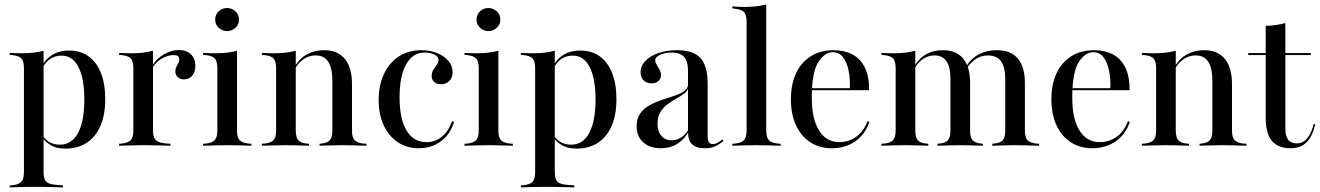

<svg xmlns="http://www.w3.org/2000/svg" viewBox="-20 -652 5905 859"><path d="M131.5 183.9Q103.2 183.9 78.2 184.7Q53.2 185.5 23.4 186.3V177.4L36.3 176.6Q64.5 173.4 75.8 160.9Q87.1 148.4 87.1 117.7V-207.3H175V117.7Q175 137.9 179.8 150Q184.7 162.1 197.2 167.7Q209.7 173.4 230.6 175L262.1 177.4V186.3Q238.7 185.5 216.9 185.1Q195.2 184.7 174.6 184.3Q154 183.9 131.5 183.9ZM289.5 -425.8Q340.3 -425.8 376.2 -400Q412.1 -374.2 431.5 -325.4Q450.8 -276.6 450.8 -208.1Q450.8 -138.7 429.4 -89.1Q408.1 -39.5 368.1 -13.3Q328.2 12.9 271.8 12.9Q229 12.9 200.8 -6.5Q172.6 -25.8 165.3 -46L168.5 -51.6Q175 -33.9 196 -19.4Q216.9 -4.8 248.4 -4.8Q300.8 -4.8 329 -56.9Q357.3 -108.9 357.3 -207.3Q357.3 -300.8 331 -352Q304.8 -403.2 255.6 -403.2Q223.4 -403.2 200.8 -385.9Q178.2 -368.5 166.1 -338.7L162.9 -343.5Q175.8 -379.8 208.1 -402.8Q240.3 -425.8 289.5 -425.8ZM87.1 -207.3V-346.8Q87.1 -377.4 76.2 -389.9Q65.3 -402.4 34.7 -405.6L23.4 -406.5V-415.3Q41.9 -414.5 54.4 -414.1Q66.9 -413.7 79 -413.7Q106.5 -413.7 130.6 -416.5Q154.8 -419.4 175 -425V-415.3V-207.3Z M621 -2.4Q592.7 -2.4 567.7 -1.6Q542.7 -0.8 512.9 0V-8.9L525.8 -9.7Q554 -12.9 565.3 -25.4Q576.6 -37.9 576.6 -68.5V-207.3H664.5V-68.5Q664.5 -48.4 669.8 -36.3Q675 -24.2 686.7 -18.5Q698.4 -12.9 718.5 -10.5L742.7 -8.9V0Q720.2 -0.8 700.4 -1.2Q680.6 -1.6 661.3 -2Q641.9 -2.4 621 -2.4ZM576.6 -207.3V-346.8Q576.6 -377.4 565.7 -389.9Q554.8 -402.4 524.2 -405.6L512.9 -406.5V-415.3Q531.5 -414.5 544 -414.1Q556.5 -413.7 568.5 -413.7Q596 -413.7 620.2 -416.5Q644.4 -419.4 664.5 -425V-415.3V-207.3ZM803.2 -296.8Q786.3 -296.8 775.4 -306.9Q764.5 -316.9 764.5 -333.1Q764.5 -344.4 769 -352.8Q773.4 -361.3 777.8 -369.8Q782.3 -378.2 782.3 -387.1Q782.3 -405.6 757.3 -405.6Q740.3 -405.6 721.4 -398.4Q702.4 -391.1 687.1 -378.2Q671.8 -365.3 663.7 -350L662.9 -359.7Q680.6 -390.3 713.7 -409.3Q746.8 -428.2 780.6 -428.2Q814.5 -428.2 834.3 -408.9Q854 -389.5 854 -357.3Q854 -329.8 839.9 -313.3Q825.8 -296.8 803.2 -296.8Z M952.4 -207.3V-346.8Q952.4 -377.4 941.5 -389.9Q930.6 -402.4 900 -405.6L888.7 -406.5V-415.3Q907.3 -414.5 919.8 -414.1Q932.3 -413.7 944.4 -413.7Q971.8 -413.7 996 -416.5Q1020.2 -419.4 1040.3 -425V-415.3V-207.3ZM996.8 -2.4Q968.5 -2.4 943.5 -1.6Q918.5 -0.8 888.7 0V-8.9L901.6 -9.7Q929.8 -12.9 941.1 -25.4Q952.4 -37.9 952.4 -68.5V-207.3H1040.3V-68.5Q1040.3 -37.9 1051.6 -25.4Q1062.9 -12.9 1091.1 -9.7L1104.8 -8.9V0Q1074.2 -0.8 1049.2 -1.6Q1024.2 -2.4 996.8 -2.4ZM996 -512.9Q975 -512.9 958.9 -527.4Q942.7 -541.9 942.7 -564.5Q942.7 -587.1 958.5 -601.6Q974.2 -616.1 996 -616.1Q1016.9 -616.1 1033.1 -601.6Q1049.2 -587.1 1049.2 -564.5Q1049.2 -541.9 1033.1 -527.4Q1016.9 -512.9 996 -512.9Z M1259.7 -2.4Q1231.5 -2.4 1206.5 -1.6Q1181.5 -0.8 1151.6 0V-8.9L1164.5 -9.7Q1192.7 -12.9 1204 -25.4Q1215.3 -37.9 1215.3 -68.5V-207.3H1303.2V-68.5Q1303.2 -37.9 1314.1 -25Q1325 -12.1 1352.4 -9.7L1362.1 -8.9V0Q1333.1 -0.8 1309.3 -1.6Q1285.5 -2.4 1259.7 -2.4ZM1215.3 -207.3V-346.8Q1215.3 -377.4 1204.4 -389.9Q1193.5 -402.4 1162.9 -405.6L1151.6 -406.5V-415.3Q1170.2 -414.5 1182.7 -414.1Q1195.2 -413.7 1207.3 -413.7Q1234.7 -413.7 1258.9 -416.5Q1283.1 -419.4 1303.2 -425V-415.3V-207.3ZM1466.9 -207.3V-291.1Q1466.9 -347.6 1448.4 -375.8Q1429.8 -404 1392.7 -404Q1357.3 -404 1329 -380.2Q1300.8 -356.5 1281.5 -307.3L1279 -312.1Q1300.8 -371 1338.3 -399.2Q1375.8 -427.4 1430.6 -427.4Q1491.1 -427.4 1523 -388.3Q1554.8 -349.2 1554.8 -276.6V-207.3ZM1511.3 -2.4Q1485.5 -2.4 1461.7 -1.6Q1437.9 -0.8 1409.7 0V-8.9L1417.7 -9.7Q1445.2 -12.1 1456 -25Q1466.9 -37.9 1466.9 -68.5V-207.3H1554.8V-68.5Q1554.8 -37.9 1566.1 -25.4Q1577.4 -12.9 1605.6 -9.7L1619.4 -8.9V0Q1589.5 -0.8 1564.1 -1.6Q1538.7 -2.4 1511.3 -2.4Z M1853.2 11.3Q1800 11.3 1759.7 -15.7Q1719.4 -42.7 1696.8 -91.1Q1674.2 -139.5 1674.2 -204.8Q1674.2 -271 1698 -321.4Q1721.8 -371.8 1764.5 -399.6Q1807.3 -427.4 1864.5 -427.4Q1904 -427.4 1935.9 -414.5Q1967.7 -401.6 1986.3 -379.4Q2004.8 -357.3 2004.8 -329Q2004.8 -304.8 1990.3 -289.9Q1975.8 -275 1953.2 -275Q1933.9 -275 1922.6 -285.1Q1911.3 -295.2 1911.3 -311.3Q1911.3 -328.2 1919 -340.3Q1926.6 -352.4 1934.3 -362.5Q1941.9 -372.6 1941.9 -383.9Q1941.9 -398.4 1924.2 -407.7Q1906.5 -416.9 1879.8 -416.9Q1826.6 -416.9 1797.2 -364.5Q1767.7 -312.1 1767.7 -216.1Q1767.7 -120.2 1798.8 -68.1Q1829.8 -16.1 1887.9 -16.1Q1927.4 -16.1 1956.9 -40.3Q1986.3 -64.5 2002.4 -109.7L2011.3 -106.5Q1994.4 -50.8 1952.4 -19.8Q1910.5 11.3 1853.2 11.3Z M2121.8 -207.3V-346.8Q2121.8 -377.4 2110.9 -389.9Q2100 -402.4 2069.4 -405.6L2058.1 -406.5V-415.3Q2076.6 -414.5 2089.1 -414.1Q2101.6 -413.7 2113.7 -413.7Q2141.1 -413.7 2165.3 -416.5Q2189.5 -419.4 2209.7 -425V-415.3V-207.3ZM2166.1 -2.4Q2137.9 -2.4 2112.9 -1.6Q2087.9 -0.8 2058.1 0V-8.9L2071 -9.7Q2099.2 -12.9 2110.5 -25.4Q2121.8 -37.9 2121.8 -68.5V-207.3H2209.7V-68.5Q2209.7 -37.9 2221 -25.4Q2232.3 -12.9 2260.5 -9.7L2274.2 -8.9V0Q2243.5 -0.8 2218.5 -1.6Q2193.5 -2.4 2166.1 -2.4ZM2165.3 -512.9Q2144.4 -512.9 2128.2 -527.4Q2112.1 -541.9 2112.1 -564.5Q2112.1 -587.1 2127.8 -601.6Q2143.5 -616.1 2165.3 -616.1Q2186.3 -616.1 2202.4 -601.6Q2218.5 -587.1 2218.5 -564.5Q2218.5 -541.9 2202.4 -527.4Q2186.3 -512.9 2165.3 -512.9Z M2418.5 183.9Q2390.3 183.9 2365.3 184.7Q2340.3 185.5 2310.5 186.3V177.4L2323.4 176.6Q2351.6 173.4 2362.9 160.9Q2374.2 148.4 2374.2 117.7V-207.3H2462.1V117.7Q2462.1 137.9 2466.9 150Q2471.8 162.1 2484.3 167.7Q2496.8 173.4 2517.7 175L2549.2 177.4V186.3Q2525.8 185.5 2504 185.1Q2482.3 184.7 2461.7 184.3Q2441.1 183.9 2418.5 183.9ZM2576.6 -425.8Q2627.4 -425.8 2663.3 -400Q2699.2 -374.2 2718.5 -325.4Q2737.9 -276.6 2737.9 -208.1Q2737.9 -138.7 2716.5 -89.1Q2695.2 -39.5 2655.2 -13.3Q2615.3 12.9 2558.9 12.9Q2516.1 12.9 2487.9 -6.5Q2459.7 -25.8 2452.4 -46L2455.6 -51.6Q2462.1 -33.9 2483.1 -19.4Q2504 -4.8 2535.5 -4.8Q2587.9 -4.8 2616.1 -56.9Q2644.4 -108.9 2644.4 -207.3Q2644.4 -300.8 2618.1 -352Q2591.9 -403.2 2542.7 -403.2Q2510.5 -403.2 2487.9 -385.9Q2465.3 -368.5 2453.2 -338.7L2450 -343.5Q2462.9 -379.8 2495.2 -402.8Q2527.4 -425.8 2576.6 -425.8ZM2374.2 -207.3V-346.8Q2374.2 -377.4 2363.3 -389.9Q2352.4 -402.4 2321.8 -405.6L2310.5 -406.5V-415.3Q2329 -414.5 2341.5 -414.1Q2354 -413.7 2366.1 -413.7Q2393.5 -413.7 2417.7 -416.5Q2441.9 -419.4 2462.1 -425V-415.3V-207.3Z M3058.1 -207.3V-334.7Q3058.1 -377.4 3040.7 -397.2Q3023.4 -416.9 2985.5 -416.9Q2955.6 -416.9 2933.5 -406.9Q2911.3 -396.8 2911.3 -382.3Q2911.3 -373.4 2917.7 -363.3Q2924.2 -353.2 2930.6 -341.1Q2937.1 -329 2937.1 -316.1Q2937.1 -299.2 2925.4 -289.1Q2913.7 -279 2894.4 -279Q2872.6 -279 2859.3 -292.7Q2846 -306.5 2846 -328.2Q2846 -357.3 2867.3 -379.4Q2888.7 -401.6 2925.4 -414.5Q2962.1 -427.4 3008.1 -427.4Q3082.3 -427.4 3114.1 -392.3Q3146 -357.3 3146 -276.6V-207.3ZM2937.1 11.3Q2887.1 11.3 2857.7 -15.3Q2828.2 -41.9 2828.2 -87.1Q2828.2 -122.6 2844.8 -145.2Q2861.3 -167.7 2887.5 -181.9Q2913.7 -196 2943.1 -205.6Q2972.6 -215.3 2999.2 -224.2Q3025.8 -233.1 3042.3 -245.6Q3058.9 -258.1 3058.9 -278.2L3059.7 -261.3Q3056.5 -245.2 3041.1 -233.5Q3025.8 -221.8 3006 -210.9Q2986.3 -200 2966.9 -185.9Q2947.6 -171.8 2934.7 -150.8Q2921.8 -129.8 2921.8 -99.2Q2921.8 -64.5 2938.7 -44.4Q2955.6 -24.2 2985.5 -24.2Q3007.3 -24.2 3027 -36.7Q3046.8 -49.2 3061.3 -74.2V-63.7Q3038.7 -25 3008.1 -6.9Q2977.4 11.3 2937.1 11.3ZM3146 -43.5Q3146 -24.2 3151.6 -15.7Q3157.3 -7.3 3168.5 -7.3Q3180.6 -7.3 3191.9 -14.1Q3203.2 -21 3212.1 -28.2L3216.9 -21Q3199.2 -6.5 3180.2 2.4Q3161.3 11.3 3133.9 11.3Q3095.2 11.3 3076.6 -6.5Q3058.1 -24.2 3058.1 -60.5V-207.3H3146Z M3364.5 -2.4Q3336.3 -2.4 3311.3 -1.6Q3286.3 -0.8 3256.5 0V-8.9L3269.4 -9.7Q3297.6 -12.9 3308.9 -25.4Q3320.2 -37.9 3320.2 -68.5V-207.3H3408.1V-68.5Q3408.1 -37.9 3419.4 -25.4Q3430.6 -12.9 3458.9 -9.7L3472.6 -8.9V0Q3441.9 -0.8 3416.9 -1.6Q3391.9 -2.4 3364.5 -2.4ZM3320.2 -207.3V-554.8Q3320.2 -584.7 3309.3 -597.2Q3298.4 -609.7 3267.7 -612.9L3256.5 -614.5V-623.4Q3275 -621.8 3287.5 -621.4Q3300 -621 3312.1 -621Q3339.5 -621 3363.7 -623.8Q3387.9 -626.6 3408.1 -632.3V-623.4V-207.3Z M3700.8 11.3Q3646.8 11.3 3605.6 -15.3Q3564.5 -41.9 3541.5 -91.1Q3518.5 -140.3 3518.5 -207.3Q3518.5 -275 3541.5 -324.2Q3564.5 -373.4 3607.7 -400.4Q3650.8 -427.4 3709.7 -427.4Q3757.3 -427.4 3793.1 -408.9Q3829 -390.3 3848.8 -350.8Q3868.5 -311.3 3868.5 -248.4H3579L3578.2 -257.3H3782.3Q3783.9 -301.6 3776.2 -337.9Q3768.5 -374.2 3751.2 -396.4Q3733.9 -418.5 3705.6 -418.5Q3673.4 -418.5 3645.6 -381Q3617.7 -343.5 3612.9 -255.6V-254Q3612.1 -242.7 3612.1 -231.5Q3612.1 -220.2 3612.1 -209.7Q3612.1 -120.2 3644.4 -68.1Q3676.6 -16.1 3735.5 -16.1Q3775.8 -16.1 3809.3 -39.1Q3842.7 -62.1 3861.3 -109.7L3869.4 -106.5Q3850.8 -50.8 3806.5 -19.8Q3762.1 11.3 3700.8 11.3Z M4031.5 -2.4Q4003.2 -2.4 3978.2 -1.6Q3953.2 -0.8 3923.4 0V-8.9L3936.3 -9.7Q3964.5 -12.9 3975.8 -25.4Q3987.1 -37.9 3987.1 -68.5V-207.3H4075V-68.5Q4075 -37.9 4085.9 -25Q4096.8 -12.1 4124.2 -9.7L4133.1 -8.9V0Q4104 -0.8 4080.6 -1.6Q4057.3 -2.4 4031.5 -2.4ZM3987.1 -207.3V-346.8Q3987.1 -377.4 3976.2 -389.9Q3965.3 -402.4 3934.7 -405.6L3923.4 -406.5V-415.3Q3941.9 -414.5 3954.4 -414.1Q3966.9 -413.7 3979 -413.7Q4006.5 -413.7 4030.6 -416.5Q4054.8 -419.4 4075 -425V-415.3V-207.3ZM4232.3 -207.3V-299.2Q4232.3 -351.6 4214.5 -377.8Q4196.8 -404 4161.3 -404Q4125.8 -404 4098.8 -379.8Q4071.8 -355.6 4053.2 -307.3L4050.8 -311.3Q4071.8 -371 4108.5 -399.2Q4145.2 -427.4 4198.4 -427.4Q4258.1 -427.4 4289.1 -389.9Q4320.2 -352.4 4320.2 -280.6V-207.3ZM4275.8 -2.4Q4250.8 -2.4 4227 -1.6Q4203.2 -0.8 4174.2 0V-8.9L4183.1 -9.7Q4210.5 -12.1 4221.4 -25Q4232.3 -37.9 4232.3 -68.5V-207.3H4320.2V-68.5Q4320.2 -37.9 4331 -25Q4341.9 -12.1 4369.4 -9.7L4377.4 -8.9V0Q4349.2 -0.8 4325.4 -1.6Q4301.6 -2.4 4275.8 -2.4ZM4477.4 -207.3V-298.4Q4477.4 -351.6 4458.5 -377.8Q4439.5 -404 4399.2 -404Q4366.9 -404 4339.1 -383.5Q4311.3 -362.9 4292.7 -322.6L4289.5 -327.4Q4308.9 -375.8 4347.2 -401.6Q4385.5 -427.4 4441.1 -427.4Q4502.4 -427.4 4533.9 -389.9Q4565.3 -352.4 4565.3 -280.6V-207.3ZM4521 -2.4Q4495.2 -2.4 4471.4 -1.6Q4447.6 -0.8 4419.4 0V-8.9L4428.2 -9.7Q4455.6 -12.1 4466.5 -25Q4477.4 -37.9 4477.4 -68.5V-207.3H4565.3V-68.5Q4565.3 -37.9 4576.6 -25.4Q4587.9 -12.9 4616.1 -9.7L4629 -8.9V0Q4599.2 -0.8 4574.2 -1.6Q4549.2 -2.4 4521 -2.4Z M4866.1 11.3Q4812.1 11.3 4771 -15.3Q4729.8 -41.9 4706.9 -91.1Q4683.9 -140.3 4683.9 -207.3Q4683.9 -275 4706.9 -324.2Q4729.8 -373.4 4773 -400.4Q4816.1 -427.4 4875 -427.4Q4922.6 -427.4 4958.5 -408.9Q4994.4 -390.3 5014.1 -350.8Q5033.9 -311.3 5033.9 -248.4H4744.4L4743.5 -257.3H4947.6Q4949.2 -301.6 4941.5 -337.9Q4933.9 -374.2 4916.5 -396.4Q4899.2 -418.5 4871 -418.5Q4838.7 -418.5 4810.9 -381Q4783.1 -343.5 4778.2 -255.6V-254Q4777.4 -242.7 4777.4 -231.5Q4777.4 -220.2 4777.4 -209.7Q4777.4 -120.2 4809.7 -68.1Q4841.9 -16.1 4900.8 -16.1Q4941.1 -16.1 4974.6 -39.1Q5008.1 -62.1 5026.6 -109.7L5034.7 -106.5Q5016.1 -50.8 4971.8 -19.8Q4927.4 11.3 4866.1 11.3Z M5196.8 -2.4Q5168.5 -2.4 5143.5 -1.6Q5118.5 -0.8 5088.7 0V-8.9L5101.6 -9.7Q5129.8 -12.9 5141.1 -25.4Q5152.4 -37.9 5152.4 -68.5V-207.3H5240.3V-68.5Q5240.3 -37.9 5251.2 -25Q5262.1 -12.1 5289.5 -9.7L5299.2 -8.9V0Q5270.2 -0.8 5246.4 -1.6Q5222.6 -2.4 5196.8 -2.4ZM5152.4 -207.3V-346.8Q5152.4 -377.4 5141.5 -389.9Q5130.6 -402.4 5100 -405.6L5088.7 -406.5V-415.3Q5107.3 -414.5 5119.8 -414.1Q5132.3 -413.7 5144.4 -413.7Q5171.8 -413.7 5196 -416.5Q5220.2 -419.4 5240.3 -425V-415.3V-207.3ZM5404 -207.3V-291.1Q5404 -347.6 5385.5 -375.8Q5366.9 -404 5329.8 -404Q5294.4 -404 5266.1 -380.2Q5237.9 -356.5 5218.5 -307.3L5216.1 -312.1Q5237.9 -371 5275.4 -399.2Q5312.9 -427.4 5367.7 -427.4Q5428.2 -427.4 5460.1 -388.3Q5491.9 -349.2 5491.9 -276.6V-207.3ZM5448.4 -2.4Q5422.6 -2.4 5398.8 -1.6Q5375 -0.8 5346.8 0V-8.9L5354.8 -9.7Q5382.3 -12.1 5393.1 -25Q5404 -37.9 5404 -68.5V-207.3H5491.9V-68.5Q5491.9 -37.9 5503.2 -25.4Q5514.5 -12.9 5542.7 -9.7L5556.5 -8.9V0Q5526.6 -0.8 5501.2 -1.6Q5475.8 -2.4 5448.4 -2.4Z M5754.8 11.3Q5697.6 11.3 5670.2 -21.8Q5642.7 -54.8 5642.7 -125.8V-207.3H5730.6V-75.8Q5730.6 -43.5 5743.1 -27Q5755.6 -10.5 5782.3 -10.5Q5809.7 -10.5 5828.6 -33.5Q5847.6 -56.5 5857.3 -97.6L5864.5 -95.2Q5851.6 -41.1 5825 -14.9Q5798.4 11.3 5754.8 11.3ZM5642.7 -207.3V-536.3Q5668.5 -537.1 5690.3 -540.3Q5712.1 -543.5 5730.6 -549.2V-207.3ZM5564.5 -405.6V-414.5H5844.4V-405.6Z"/></svg>

Font: Playfair 144pt SemiCondensed Medium
Style: Regular
Weight: 500
Width: 4
Designer: Claus Eggers Sørensen
Foundry: Claus Eggers Sørensen
Version: Version 2.203